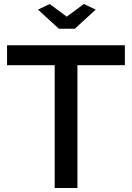

<svg xmlns="http://www.w3.org/2000/svg" viewBox="-20 -935 656 955"><path d="M227.1 -915 312 -852.1 397 -915 456.1 -887.2 352.1 -792H272.9L168.9 -887.2ZM601.1 -610.8H365.2V0H252V-610.8H15.1V-710H601.1Z"/></svg>

Font: Rawline SemiBold
Style: Regular
Weight: 600
Designer: Matt McInerney, Pablo Impallari, Rodrigo Fuenzalida
Foundry: Matt McInerney, Pablo Impallari, Rodrigo Fuenzalida
Version: Version 4.020;PS 004.020;hotconv 1.0.88;makeotf.lib2.5.64775